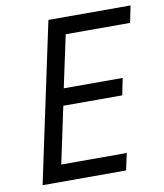

<svg xmlns="http://www.w3.org/2000/svg" viewBox="-80 -766 710 831"><g transform="rotate(-10 275.0 -350.0)"><path d="M189 -700H550L535 -626H252L203 -397H462L447 -323H188L135 -74H423L407 0H119H40Z"/></g></svg>

Font: PT Sans
Style: Italic
Weight: 400
Italic angle: -12°
Designer: A.Korolkova, O.Umpeleva, V.Yefimov
Foundry: ParaType Ltd
Version: Version 2.003W OFL